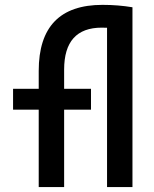

<svg xmlns="http://www.w3.org/2000/svg" viewBox="-20 -762 626 782"><path d="M137.7 0V-315.4H33.2V-400.4H137.7V-473.6Q137.7 -742.2 397.5 -742.2Q460.9 -742.2 519.5 -732.4V0H416V-648.9Q405.3 -649.4 394.5 -649.4Q241.2 -649.4 241.2 -478.5V-400.4H350.6V-315.4H241.2V0Z"/></svg>

Font: Cascadia Code NF
Style: Regular
Weight: 400
Monospace: yes
Designer: Aaron Bell
Foundry: Saja Typeworks
Version: Version 2404.023; ttfautohint (v1.8.4)